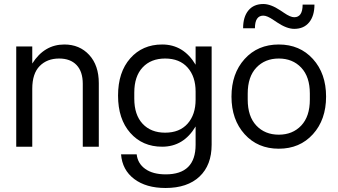

<svg xmlns="http://www.w3.org/2000/svg" viewBox="-20 -732 1685 958"><path d="M61 0V-500H141V-415Q201 -510 301 -510Q377 -510 425 -458Q473 -406 473 -317V0H393V-314Q393 -375 362 -407.5Q331 -440 275 -440Q215 -440 178 -402.5Q141 -365 141 -289V0Z M806 206Q709 206 649.5 161Q590 116 584 38H662Q667 84 705 111Q743 138 807 138Q956 138 956 -10V-101Q896 0 789 0Q691 0 630 -69Q569 -138 569 -255Q569 -372 630 -441Q691 -510 789 -510Q896 -510 956 -409V-500H1036V-10Q1036 92 975.5 149Q915 206 806 206ZM650 -240Q650 -159 691.5 -114.5Q733 -70 804 -70Q876 -70 916 -115Q956 -160 956 -235V-275Q956 -350 916 -395Q876 -440 804 -440Q733 -440 691.5 -395.5Q650 -351 650 -270Z M1541.5 -62.5Q1476 10 1371 10Q1266 10 1200.5 -62.5Q1135 -135 1135 -250Q1135 -365 1200.5 -437.5Q1266 -510 1371 -510Q1476 -510 1541.5 -437.5Q1607 -365 1607 -250Q1607 -135 1541.5 -62.5ZM1193 -591Q1193 -648 1219.5 -680Q1246 -712 1294 -712Q1331 -712 1379 -680L1397 -668Q1429 -646 1448 -646Q1490 -646 1490 -709H1549Q1549 -653 1522.5 -620.5Q1496 -588 1448 -588Q1411 -588 1363 -620L1345 -632Q1313 -654 1294 -654Q1252 -654 1252 -591ZM1216 -235Q1216 -151 1259 -105.5Q1302 -60 1371 -60Q1440 -60 1483 -105.5Q1526 -151 1526 -235V-265Q1526 -349 1483 -394.5Q1440 -440 1371 -440Q1302 -440 1259 -394.5Q1216 -349 1216 -265Z"/></svg>

Font: TASA Orbiter Display
Style: Regular
Weight: 400
Designer: Weizhong Zhang
Version: Version 1.000;Glyphs 3.1.2 (3151)